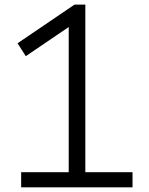

<svg xmlns="http://www.w3.org/2000/svg" viewBox="-20 -804 640 824"><path d="M548.8 0H70.8V-64.9H274.9V-688L90.8 -563L55.2 -618.2L299.8 -784.2H346.2V-64.9H548.8Z"/></svg>

Font: Cooper Hewitt
Style: Book
Weight: 705
Designer: Village Type and Design LLC
Foundry: Cooper Hewitt Smithsonian Design Museum
Version: 1.000